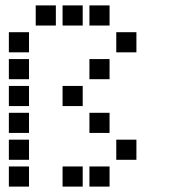

<svg xmlns="http://www.w3.org/2000/svg" viewBox="-20 -708 640 715"><path d="M114 -688Q113 -688 113 -688Q113 -688 113 -687V-614Q113 -613 113 -613Q113 -613 114 -613H187Q188 -613 188 -613Q188 -613 188 -614V-687Q188 -688 188 -688Q188 -688 187 -688ZM214 -688Q213 -688 213 -688Q213 -688 213 -687V-614Q213 -613 213 -613Q213 -613 214 -613H287Q288 -613 288 -613Q288 -613 288 -614V-687Q288 -688 288 -688Q288 -688 287 -688ZM314 -688Q313 -688 313 -688Q313 -688 313 -687V-614Q313 -613 313 -613Q313 -613 314 -613H387Q388 -613 388 -613Q388 -613 388 -614V-687Q388 -688 388 -688Q388 -688 387 -688ZM14 -588Q13 -588 13 -588Q13 -588 13 -587V-514Q13 -513 13 -513Q13 -513 14 -513H87Q88 -513 88 -513Q88 -513 88 -514V-587Q88 -588 88 -588Q88 -588 87 -588ZM414 -588Q413 -588 413 -588Q413 -588 413 -587V-514Q413 -513 413 -513Q413 -513 414 -513H487Q488 -513 488 -513Q488 -513 488 -514V-587Q488 -588 488 -588Q488 -588 487 -588ZM14 -488Q13 -488 13 -488Q13 -488 13 -487V-414Q13 -413 13 -413Q13 -413 14 -413H87Q88 -413 88 -413Q88 -413 88 -414V-487Q88 -488 88 -488Q88 -488 87 -488ZM314 -488Q313 -488 313 -488Q313 -488 313 -487V-414Q313 -413 313 -413Q313 -413 314 -413H387Q388 -413 388 -413Q388 -413 388 -414V-487Q388 -488 388 -488Q388 -488 387 -488ZM14 -388Q13 -388 13 -388Q13 -388 13 -387V-314Q13 -313 13 -313Q13 -313 14 -313H87Q88 -313 88 -313Q88 -313 88 -314V-387Q88 -388 88 -388Q88 -388 87 -388ZM214 -388Q213 -388 213 -388Q213 -388 213 -387V-314Q213 -313 213 -313Q213 -313 214 -313H287Q288 -313 288 -313Q288 -313 288 -314V-387Q288 -388 288 -388Q288 -388 287 -388ZM14 -288Q13 -288 13 -288Q13 -288 13 -287V-214Q13 -213 13 -213Q13 -213 14 -213H87Q88 -213 88 -213Q88 -213 88 -214V-287Q88 -288 88 -288Q88 -288 87 -288ZM314 -288Q313 -288 313 -288Q313 -288 313 -287V-214Q313 -213 313 -213Q313 -213 314 -213H387Q388 -213 388 -213Q388 -213 388 -214V-287Q388 -288 388 -288Q388 -288 387 -288ZM14 -188Q13 -188 13 -188Q13 -188 13 -187V-114Q13 -113 13 -113Q13 -113 14 -113H87Q88 -113 88 -113Q88 -113 88 -114V-187Q88 -188 88 -188Q88 -188 87 -188ZM414 -188Q413 -188 413 -188Q413 -188 413 -187V-114Q413 -113 413 -113Q413 -113 414 -113H487Q488 -113 488 -113Q488 -113 488 -114V-187Q488 -188 488 -188Q488 -188 487 -188ZM14 -88Q13 -88 13 -88Q13 -88 13 -87V-14Q13 -13 13 -13Q13 -13 14 -13H87Q88 -13 88 -13Q88 -13 88 -14V-87Q88 -88 88 -88Q88 -88 87 -88ZM214 -88Q213 -88 213 -88Q213 -88 213 -87V-14Q213 -13 213 -13Q213 -13 214 -13H287Q288 -13 288 -13Q288 -13 288 -14V-87Q288 -88 288 -88Q288 -88 287 -88ZM314 -88Q313 -88 313 -88Q313 -88 313 -87V-14Q313 -13 313 -13Q313 -13 314 -13H387Q388 -13 388 -13Q388 -13 388 -14V-87Q388 -88 388 -88Q388 -88 387 -88Z"/></svg>

Font: Doto Black
Style: Bold
Weight: 700
Monospace: yes
Version: Version 1.000